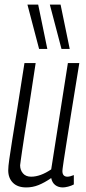

<svg xmlns="http://www.w3.org/2000/svg" viewBox="-20 -810 378 840"><path d="M95 10Q57 10 36.5 -10.5Q16 -31 16 -65Q16 -81 20.5 -112.5Q25 -144 33.5 -198Q42 -252 55.5 -334Q69 -416 87 -534H136Q119 -420 107 -344Q95 -268 87.5 -221Q80 -174 76.5 -148.5Q73 -123 71 -110Q69 -97 68 -87Q68 -66 80.5 -51.5Q93 -37 116 -37Q157 -37 204 -69L277 -534H327Q305 -401 291.5 -315Q278 -229 270 -179Q262 -129 258.5 -105Q255 -81 254 -73Q253 -65 253 -62Q253 -37 275 -37Q286 -37 303 -44V-3Q292 3 278 6.5Q264 10 255 10Q235 10 221.5 -0.5Q208 -11 204 -31Q175 -11 149 -0.5Q123 10 95 10ZM151 -596 100 -790H147L187 -596ZM249 -596 198 -790H245L285 -596Z"/></svg>

Font: Georama Condensed Light
Style: Italic
Weight: 300
Width: 3
Italic angle: -9°
Designer: Jean-Baptiste Levee
Foundry: Production Type
Version: Version 1.000